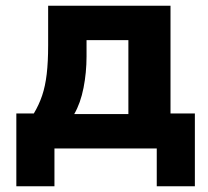

<svg xmlns="http://www.w3.org/2000/svg" viewBox="-20 -518 725 670"><path d="M37 132V-122H98Q116 -152 127 -184.5Q138 -217 143 -259.5Q148 -302 148 -360V-498H575V-122H660V132H527V0H170V132ZM239 -120H428V-378H282V-321Q282 -265 271.5 -211.5Q261 -158 239 -120Z"/></svg>

Font: Nunito Sans 9pt ExtraBold
Style: Regular
Weight: 800
Version: Version 3.101;gftools[0.9.27]